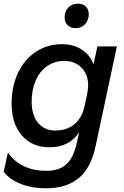

<svg xmlns="http://www.w3.org/2000/svg" viewBox="-26 -800 673 1043"><path d="M-6 133 17 29Q88 128 227 128Q295 128 334.5 92.5Q374 57 392 -27L404 -83Q353 0 243 0Q148 0 92.5 -64.5Q37 -129 37 -236Q37 -331 72 -404.5Q107 -478 169.5 -519Q232 -560 311 -560Q373 -560 419 -530Q465 -500 482 -450L503 -548H609L494 -9Q469 111 402.5 167Q336 223 221 223Q148 223 87 199Q26 175 -6 133ZM275 -91Q337 -91 378.5 -125.5Q420 -160 434 -225L448 -293Q453 -318 453 -336Q453 -395 417 -432Q381 -469 323 -469Q270 -469 229.5 -440.5Q189 -412 167.5 -361.5Q146 -311 146 -247Q146 -174 181 -132.5Q216 -91 275 -91ZM325 -705Q325 -737 344.5 -758.5Q364 -780 397 -780Q424 -780 440 -764.5Q456 -749 456 -722Q456 -691 436.5 -669Q417 -647 384 -647Q358 -647 341.5 -663Q325 -679 325 -705Z"/></svg>

Font: Application Medium
Style: Italic
Weight: 500
Italic angle: -12°
Designer: Wei Huang
Foundry: Wei Huang
Version: Version 0.012